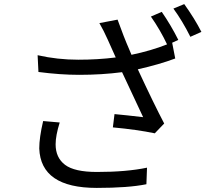

<svg xmlns="http://www.w3.org/2000/svg" viewBox="-20 -878 1040 939"><path d="M453 41Q179 41 172 -152Q172 -205 191 -286L272 -279Q252 -215 252 -172Q252 -107 298 -72Q344 -37 454 -37Q599 -37 699 -58L696 23Q608 41 453 41ZM737 -226Q651 -244 532 -255L540 -320Q595 -315 680 -305L577 -525Q478 -512 367 -512Q275 -512 168 -526L164 -608Q261 -586 363 -586Q458 -586 546 -597Q527 -639 507 -684Q487 -729 466 -765L555 -782Q585 -698 613 -634L623 -610Q719 -630 797 -661Q764 -731 718 -797L771 -820Q816 -755 852 -683L822 -669L837 -592Q760 -563 654 -539Q734 -367 783 -274ZM911 -698Q872 -776 828 -836L881 -858Q932 -787 965 -722Z"/></svg>

Font: Source Han Sans & Saira Hybrid
Style: Regular
Weight: 400
Designer: Ryoko NISHIZUKA 西塚涼子 (kana & ideographs); Paul D. Hunt (Latin, Greek & Cyrillic); Wenlong ZHANG 张文龙 (bopomofo); Sandoll 
Foundry: Adobe Systems Incorporated
Version: Version 1.00;August 2, 2021;FontCreator 13.0.0.2675 64-bit